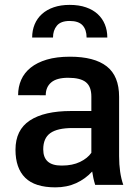

<svg xmlns="http://www.w3.org/2000/svg" viewBox="-20 -776 582 806"><path d="M212.5 10.5Q126.5 10.5 85.8 -29.8Q45 -70 45 -147.5Q45 -230.5 105.2 -270.2Q165.5 -310 278.5 -310H363.5V-370.5Q363.5 -412.5 340.5 -431Q317.5 -449.5 266 -449.5Q218 -449.5 195 -430Q172 -410.5 172 -376Q143 -376 114.5 -376.5H112.5Q109.5 -376.5 106.5 -376.5H104.5Q102.5 -376.5 100 -376.5H98.5Q95.5 -376.5 93 -376.5H91Q90.5 -376.5 89.5 -376.5H87.5Q86.5 -376.5 86 -376.5H65Q63.5 -376.5 62.5 -376.5H60.5Q59.5 -376.5 58.5 -376.5H56Q56 -411.5 69 -441Q82 -470.5 108.8 -492Q135.5 -513.5 176.5 -525.8Q217.5 -538 273.5 -538Q376 -538 428 -497.5Q480 -457 480 -369.5V-120.5Q480 -50 497.5 0H379.5Q375 -14.5 372 -28.5Q369 -42.5 367 -56Q338.5 -25 299.8 -7.2Q261 10.5 212.5 10.5ZM240.5 -81Q284 -81 315.8 -96.2Q347.5 -111.5 363.5 -134.5V-238.5H284.5Q221 -238.5 191.2 -217.2Q161.5 -196 161.5 -149Q161.5 -81 237.5 -81ZM272.5 -755.5Q311.5 -755.5 341 -745.2Q370.5 -735 390.2 -716.8Q410 -698.5 420.2 -673.5Q430.5 -648.5 430.5 -618.5H343.5Q343.5 -651 326.8 -669.5Q310 -688 272.5 -688Q235 -688 218.8 -668.2Q202.5 -648.5 202.5 -618.5H115Q115 -648.5 125.5 -673.8Q136 -699 156.2 -717.2Q176.5 -735.5 205.8 -745.5Q235 -755.5 272.5 -755.5Z"/></svg>

Font: Roberto Sans Medium
Style: Regular
Weight: 500
Designer: Google (font) & Cristiano Sobral (main changes)
Version: Version 1.000;October 12, 2021;FontCreator 14.0.0.2814 64-bi